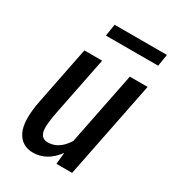

<svg xmlns="http://www.w3.org/2000/svg" viewBox="-175 -799 813 904"><g transform="rotate(30 231.5 -347.0)"><path d="M183.1 -66.9Q243.2 -66.9 284.2 -132.8L363.3 -528.3H460L354.5 0H269L275.4 -61L274.4 -61.5Q220.7 9.8 146.5 9.8Q84.5 9.8 57.6 -44.9Q30.8 -99.6 54.2 -216.3L116.2 -528.3H212.9L150.4 -215.3Q132.3 -126.5 141.6 -96.7Q150.9 -66.9 183.1 -66.9ZM453.1 -639.6H168.9L179.2 -704.1H463.4Z"/></g></svg>

Font: RobotoCondensed-Italic
Style: Italic
Weight: 400
Designer: Google
Version: Version 1.200311; 2013